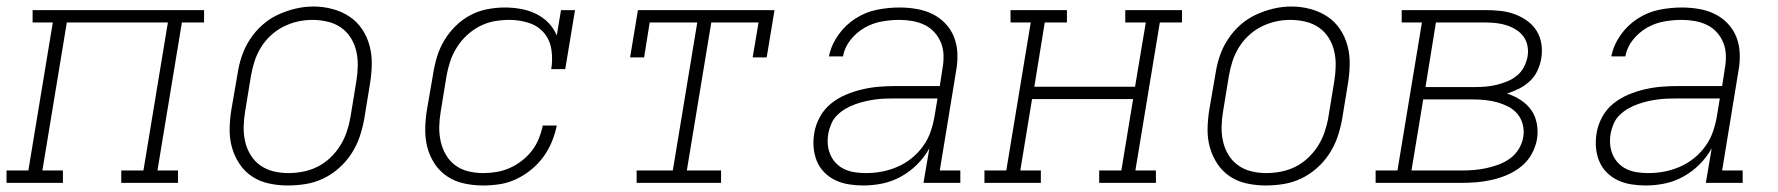

<svg xmlns="http://www.w3.org/2000/svg" viewBox="-35 -561 5455 589"><path d="M-15 0V-38H52L127 -492H65V-530H591V-492H523L448 -38H511V0H337V-38H405L480 -492H170L95 -38H158V0Z M848 8Q819 8 790.5 2Q762 -4 738.5 -19.5Q715 -35 699.5 -58.5Q684 -82 676.5 -109Q669 -136 669.5 -166Q670 -196 675 -226L694 -336Q698 -363 707 -389.5Q716 -416 732 -440.5Q748 -465 770 -484.5Q792 -504 818 -516Q844 -528 871.5 -534.5Q899 -541 927 -541Q956 -541 984.5 -533.5Q1013 -526 1036.5 -510.5Q1060 -495 1075.5 -472Q1091 -449 1098.5 -421.5Q1106 -394 1105.5 -364Q1105 -334 1100 -304L1082 -194Q1077 -167 1068 -140.5Q1059 -114 1043 -89.5Q1027 -65 1005 -45.5Q983 -26 957 -13.5Q931 -1 903 3.5Q875 8 848 8ZM849 -30Q872 -30 895 -34.5Q918 -39 939 -49.5Q960 -60 978 -77Q996 -94 1008.5 -114Q1021 -134 1028.5 -156Q1036 -178 1040 -201L1058 -311Q1062 -334 1062.5 -358Q1063 -382 1058 -404Q1053 -426 1041 -445Q1029 -464 1011 -476.5Q993 -489 970 -494.5Q947 -500 923 -500Q901 -500 878.5 -495Q856 -490 835 -479.5Q814 -469 796 -452.5Q778 -436 765.5 -415.5Q753 -395 746 -373.5Q739 -352 735 -329L717 -219Q713 -196 712.5 -172.5Q712 -149 717 -127Q722 -105 733.5 -86Q745 -67 763 -54Q781 -41 803.5 -35.5Q826 -30 849 -30Z M1447 8Q1418 8 1389.5 2Q1361 -4 1337.5 -19.5Q1314 -35 1298.5 -58.5Q1283 -82 1276 -109Q1269 -136 1269.5 -166Q1270 -196 1275 -226L1294 -336Q1298 -362 1306 -388Q1314 -414 1328.5 -438Q1343 -462 1363.5 -482Q1384 -502 1409 -515Q1434 -528 1461 -533Q1488 -538 1514 -538Q1539 -538 1563.5 -533.5Q1588 -529 1609.5 -518.5Q1631 -508 1647.5 -491Q1664 -474 1673 -452L1686 -530H1729L1699 -349H1656Q1661 -379 1656.5 -409Q1652 -439 1633.5 -460.5Q1615 -482 1586.5 -491Q1558 -500 1528 -500Q1505 -500 1482 -496Q1459 -492 1437.5 -481Q1416 -470 1398 -453.5Q1380 -437 1367 -416.5Q1354 -396 1346.5 -374Q1339 -352 1335 -329L1317 -219Q1313 -196 1312.5 -172.5Q1312 -149 1317 -127Q1322 -105 1333 -86Q1344 -67 1361.5 -54Q1379 -41 1401.5 -35.5Q1424 -30 1447 -30Q1468 -30 1488.5 -33.5Q1509 -37 1528.5 -45.5Q1548 -54 1566 -68Q1584 -82 1597 -99Q1610 -116 1618 -136Q1626 -156 1630 -176H1673Q1668 -151 1658 -126.5Q1648 -102 1632 -80Q1616 -58 1594.5 -40.5Q1573 -23 1548.5 -11.5Q1524 0 1498.5 4Q1473 8 1447 8Z M1918 0V-38H2029L2104 -492H1958L1941 -385H1898L1922 -530H2341L2317 -385H2274L2292 -492H2147L2072 -38H2177V0Z M2613 8Q2591 8 2569 4.5Q2547 1 2528 -8Q2509 -17 2494 -32Q2479 -47 2471 -66.5Q2463 -86 2461 -108Q2459 -130 2463 -153Q2467 -178 2480 -202Q2493 -226 2514 -243Q2535 -260 2560 -270.5Q2585 -281 2611 -287Q2637 -293 2662 -295Q2687 -297 2713 -297H2848L2856 -349Q2860 -370 2859.5 -390.5Q2859 -411 2852 -429Q2845 -447 2832 -461.5Q2819 -476 2801.5 -484.5Q2784 -493 2764 -496.5Q2744 -500 2724 -500Q2697 -500 2669.5 -495Q2642 -490 2617.5 -476Q2593 -462 2574.5 -439Q2556 -416 2551 -388H2508Q2515 -423 2536.5 -453.5Q2558 -484 2589 -504Q2620 -524 2655 -531Q2690 -538 2724 -538Q2751 -538 2777 -533.5Q2803 -529 2825.5 -518Q2848 -507 2865.5 -488.5Q2883 -470 2892 -446.5Q2901 -423 2902 -396.5Q2903 -370 2898 -343L2848 -38H2911V0H2798L2816 -106Q2801 -79 2778.5 -56.5Q2756 -34 2728.5 -19Q2701 -4 2672 2Q2643 8 2613 8ZM2621 -30Q2646 -30 2670 -34.5Q2694 -39 2717.5 -49Q2741 -59 2761.5 -75.5Q2782 -92 2797 -113Q2812 -134 2820 -157.5Q2828 -181 2832 -205L2841 -259H2713Q2697 -259 2681.5 -258.5Q2666 -258 2651 -256Q2636 -254 2620.5 -250.5Q2605 -247 2589.5 -241.5Q2574 -236 2560 -228Q2546 -220 2534 -208.5Q2522 -197 2515.5 -182Q2509 -167 2506 -151Q2503 -134 2504.5 -117.5Q2506 -101 2512.5 -86Q2519 -71 2530.5 -59.5Q2542 -48 2556.5 -41.5Q2571 -35 2587.5 -32.5Q2604 -30 2621 -30Z M2985 0V-38H3052L3127 -492H3065V-530H3238V-492H3170L3138 -295H3447L3480 -492H3417V-530H3591V-492H3523L3448 -38H3511V0H3337V-38H3405L3441 -257H3131L3095 -38H3158V0Z M3848 8Q3819 8 3790.5 2Q3762 -4 3738.5 -19.5Q3715 -35 3699.5 -58.5Q3684 -82 3676.5 -109Q3669 -136 3669.5 -166Q3670 -196 3675 -226L3694 -336Q3698 -363 3707 -389.5Q3716 -416 3732 -440.5Q3748 -465 3770 -484.5Q3792 -504 3818 -516Q3844 -528 3871.5 -534.5Q3899 -541 3927 -541Q3956 -541 3984.5 -533.5Q4013 -526 4036.5 -510.5Q4060 -495 4075.5 -472Q4091 -449 4098.5 -421.5Q4106 -394 4105.5 -364Q4105 -334 4100 -304L4082 -194Q4077 -167 4068 -140.5Q4059 -114 4043 -89.5Q4027 -65 4005 -45.5Q3983 -26 3957 -13.5Q3931 -1 3903 3.5Q3875 8 3848 8ZM3849 -30Q3872 -30 3895 -34.5Q3918 -39 3939 -49.5Q3960 -60 3978 -77Q3996 -94 4008.5 -114Q4021 -134 4028.5 -156Q4036 -178 4040 -201L4058 -311Q4062 -334 4062.5 -358Q4063 -382 4058 -404Q4053 -426 4041 -445Q4029 -464 4011 -476.5Q3993 -489 3970 -494.5Q3947 -500 3923 -500Q3901 -500 3878.5 -495Q3856 -490 3835 -479.5Q3814 -469 3796 -452.5Q3778 -436 3765.5 -415.5Q3753 -395 3746 -373.5Q3739 -352 3735 -329L3717 -219Q3713 -196 3712.5 -172.5Q3712 -149 3717 -127Q3722 -105 3733.5 -86Q3745 -67 3763 -54Q3781 -41 3803.5 -35.5Q3826 -30 3849 -30Z M4185 0V-38H4252L4327 -492H4265V-530H4523Q4546 -530 4568.5 -527.5Q4591 -525 4611.5 -517.5Q4632 -510 4649.5 -497.5Q4667 -485 4678.5 -467Q4690 -449 4693.5 -426.5Q4697 -404 4693 -381Q4690 -363 4681.5 -344.5Q4673 -326 4658 -312Q4643 -298 4625 -289Q4607 -280 4588 -274Q4610 -267 4629.5 -254.5Q4649 -242 4662 -224Q4675 -206 4679.5 -182Q4684 -158 4680 -134Q4676 -111 4664 -89Q4652 -67 4632.5 -51Q4613 -35 4590 -25Q4567 -15 4543 -9.5Q4519 -4 4495.5 -2Q4472 0 4449 0ZM4338 -294H4492Q4508 -294 4524.5 -295.5Q4541 -297 4557 -301Q4573 -305 4589 -311.5Q4605 -318 4618.5 -329Q4632 -340 4640 -355.5Q4648 -371 4651 -387Q4654 -403 4651 -419.5Q4648 -436 4639 -448.5Q4630 -461 4616.5 -469.5Q4603 -478 4588 -483Q4573 -488 4556.5 -490Q4540 -492 4523 -492H4370ZM4295 -38H4449Q4468 -38 4486.5 -39.5Q4505 -41 4524 -45Q4543 -49 4562 -56Q4581 -63 4597.5 -75Q4614 -87 4624.5 -104.5Q4635 -122 4638 -141Q4641 -160 4636.5 -178.5Q4632 -197 4620.5 -211Q4609 -225 4592.5 -233.5Q4576 -242 4558.5 -247Q4541 -252 4521.5 -254Q4502 -256 4483 -256H4331Z M5013 8Q4991 8 4969 4.5Q4947 1 4928 -8Q4909 -17 4894 -32Q4879 -47 4871 -66.5Q4863 -86 4861 -108Q4859 -130 4863 -153Q4867 -178 4880 -202Q4893 -226 4914 -243Q4935 -260 4960 -270.5Q4985 -281 5011 -287Q5037 -293 5062 -295Q5087 -297 5113 -297H5248L5256 -349Q5260 -370 5259.5 -390.5Q5259 -411 5252 -429Q5245 -447 5232 -461.5Q5219 -476 5201.5 -484.5Q5184 -493 5164 -496.5Q5144 -500 5124 -500Q5097 -500 5069.5 -495Q5042 -490 5017.5 -476Q4993 -462 4974.5 -439Q4956 -416 4951 -388H4908Q4915 -423 4936.5 -453.5Q4958 -484 4989 -504Q5020 -524 5055 -531Q5090 -538 5124 -538Q5151 -538 5177 -533.5Q5203 -529 5225.5 -518Q5248 -507 5265.5 -488.5Q5283 -470 5292 -446.5Q5301 -423 5302 -396.5Q5303 -370 5298 -343L5248 -38H5311V0H5198L5216 -106Q5201 -79 5178.5 -56.5Q5156 -34 5128.5 -19Q5101 -4 5072 2Q5043 8 5013 8ZM5021 -30Q5046 -30 5070 -34.5Q5094 -39 5117.5 -49Q5141 -59 5161.5 -75.5Q5182 -92 5197 -113Q5212 -134 5220 -157.5Q5228 -181 5232 -205L5241 -259H5113Q5097 -259 5081.5 -258.5Q5066 -258 5051 -256Q5036 -254 5020.5 -250.5Q5005 -247 4989.5 -241.5Q4974 -236 4960 -228Q4946 -220 4934 -208.5Q4922 -197 4915.5 -182Q4909 -167 4906 -151Q4903 -134 4904.5 -117.5Q4906 -101 4912.5 -86Q4919 -71 4930.5 -59.5Q4942 -48 4956.5 -41.5Q4971 -35 4987.5 -32.5Q5004 -30 5021 -30Z"/></svg>

Font: Iosevka Slab XLtExObl
Style: Regular
Weight: 200
Width: 7
Italic angle: -9°
Monospace: yes
Designer: Belleve Invis
Foundry: Belleve Invis
Version: Version 11.1.1; ttfautohint (v1.8.3)